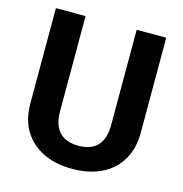

<svg xmlns="http://www.w3.org/2000/svg" viewBox="-107 -808 872 916"><g transform="rotate(15 329.5 -350.5)"><path d="M456.1 -241.2C456.1 -146 409.7 -104.5 330.1 -104.5C251.5 -104.5 203.6 -146 203.6 -241.2V-710.9H57.1V-241.2C57.1 -186.5 68.8 -140.6 92.3 -103.5C138.7 -28.8 224.1 9.8 330.1 9.8C488.8 9.8 602.1 -77.1 602.1 -241.2V-710.9H456.1Z"/></g></svg>

Font: Vazirmatn
Style: Bold
Weight: 700
Designer: Saber Rastikerdar
Foundry: Saber Rastikerdar
Version: Version 33.003